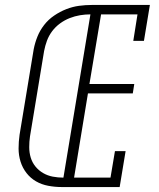

<svg xmlns="http://www.w3.org/2000/svg" viewBox="-20 -755 640 775"><path d="M229 0Q202 0 175 -5Q148 -10 125.5 -23Q103 -36 87 -56.5Q71 -77 63 -102.5Q55 -128 55 -155.5Q55 -183 59 -211L116 -556Q121 -582 131 -607Q141 -632 158 -654Q175 -676 198.5 -692Q222 -708 247.5 -718Q273 -728 299 -731.5Q325 -735 351 -735H585L561 -590H518L535 -697H388L341 -416H522L516 -378H335L279 -38H426L444 -145H487L463 0ZM236 -38 345 -697Q324 -697 303 -693.5Q282 -690 261.5 -682Q241 -674 222.5 -660.5Q204 -647 190.5 -629Q177 -611 169.5 -590.5Q162 -570 158 -549L101 -204Q98 -183 98 -161Q98 -139 104 -119Q110 -99 123 -83Q136 -67 154 -56.5Q172 -46 193 -42Q214 -38 236 -38Z"/></svg>

Font: Iosevka Curly Slab XLtExObl
Style: Regular
Weight: 200
Width: 7
Italic angle: -9°
Monospace: yes
Designer: Belleve Invis
Foundry: Belleve Invis
Version: Version 11.0.0; ttfautohint (v1.8.3)